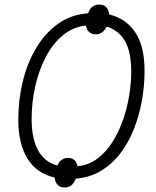

<svg xmlns="http://www.w3.org/2000/svg" viewBox="-20 -782 691 850"><path d="M265 48Q246 48 234.5 35.5Q223 23 222 4Q142 -14 101.5 -80Q61 -146 61 -252Q61 -340 81 -422Q101 -504 140.5 -570Q180 -636 237.5 -677Q295 -718 370 -723Q383 -762 420 -762Q439 -762 450.5 -750Q462 -738 463 -718Q536 -701 578 -640Q620 -579 620 -467Q620 -404 608.5 -338.5Q597 -273 573.5 -212.5Q550 -152 513.5 -104Q477 -56 427.5 -26Q378 4 315 9Q302 48 265 48ZM323 -46Q373 -51 411.5 -80Q450 -109 478 -153.5Q506 -198 524.5 -251Q543 -304 552 -359.5Q561 -415 561 -465Q561 -552 533 -600.5Q505 -649 452 -664Q436 -630 403 -630Q387 -630 375 -640Q363 -650 361 -669Q303 -663 258 -625.5Q213 -588 182.5 -529.5Q152 -471 136 -400Q120 -329 120 -255Q120 -170 148 -117.5Q176 -65 234 -49Q249 -83 282 -83Q299 -83 309.5 -73Q320 -63 323 -46Z"/></svg>

Font: Noto Sans SemiCondensed Light
Style: Italic
Weight: 300
Width: 4
Italic angle: -12°
Designer: Monotype Design Team
Foundry: Monotype Imaging Inc.
Version: Version 2.013; ttfautohint (v1.8.4.7-5d5b)